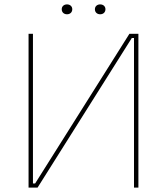

<svg xmlns="http://www.w3.org/2000/svg" viewBox="-20 -854 760 874"><path d="M285 -789C299 -789 309 -798 309 -812C309 -825 299 -834 285 -834C271 -834 261 -825 261 -812C261 -798 271 -789 285 -789ZM436 -789C450 -789 460 -798 460 -812C460 -825 450 -834 436 -834C422 -834 412 -825 412 -812C412 -798 422 -789 436 -789ZM110 0H151L580 -681H590V0H610V-700H569L140 -19H130V-700H110Z"/></svg>

Font: Fixel Display Thin
Style: Regular
Weight: 100
Designer: AlfaBravo + MacPaw
Foundry: Kyrylo Tkachov, Marchela Mozhyna, Serhii Makarenko, Maria Weinstein, Zakhar Kryvoshyya
Version: Version 1.211